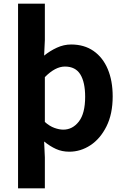

<svg xmlns="http://www.w3.org/2000/svg" viewBox="-20 -818 684 1053"><path d="M79 215V-798H226V-598L222 -513Q254 -539 292 -556.5Q330 -574 370 -574Q442 -574 493 -538.5Q544 -503 571 -439Q598 -375 598 -289Q598 -193 564 -125Q530 -57 476 -21.5Q422 14 360 14Q320 14 287 -1Q254 -16 222 -42L226 45V215ZM327 -107Q378 -107 412.5 -151.5Q447 -196 447 -287Q447 -367 420.5 -410Q394 -453 336 -453Q283 -453 226 -395V-149Q252 -126 278.5 -116.5Q305 -107 327 -107Z"/></svg>

Font: Chiron Sans HK TT
Style: Bold
Weight: 700
Designer: Ryoko NISHIZUKA 西塚涼子 (kana, bopomofo & ideographs); Paul D. Hunt (Latin, Greek & Cyrillic); Sandoll Communications 산돌커뮤니
Foundry: Adobe
Version: Version 2.022;hotconv 1.0.109;makeotfexe 2.5.65596